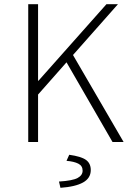

<svg xmlns="http://www.w3.org/2000/svg" viewBox="-20 -679 640 918"><path d="M115 0V-659H162V-293H164L489 -659H544L329 -416L571 0H518L298 -381L162 -227V0ZM269 219 262 189Q327 185 351 172Q375 159 375 137Q375 114 354.5 103.5Q334 93 298 90L311 61Q368 69 391 85.5Q414 102 414 134Q414 173 377 193.5Q340 214 269 219Z"/></svg>

Font: Source Code Pro Light
Style: Regular
Weight: 300
Monospace: yes
Designer: Paul D. Hunt, Teo Tuominen
Foundry: Adobe Systems Incorporated
Version: Version 2.030;PS 1.000;hotconv 16.6.51;makeotf.lib2.5.65220